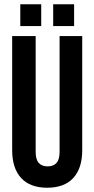

<svg xmlns="http://www.w3.org/2000/svg" viewBox="-20 -869 442 899"><path d="M37 -166V-700H147V-158Q147 -122 161.5 -106Q176 -90 203 -90Q230 -90 244.5 -106Q259 -122 259 -158V-700H365V-166Q365 -81 323 -35.5Q281 10 201 10Q121 10 79 -35.5Q37 -81 37 -166ZM75 -849H173V-747H75ZM229 -849H327V-747H229Z"/></svg>

Font: kids-team
Style: team
Weight: 400
Designer: Ryoichi Tsunekawa, Thomas Gollenia, Laura Emeder
Foundry: Ryoichi Tsunekawa, Thomas Gollenia, Laura Emeder
Version: Version 2.000